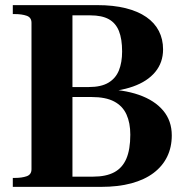

<svg xmlns="http://www.w3.org/2000/svg" viewBox="-20 -730 731 750"><path d="M360 -710Q423 -710 471 -698Q519 -686 551.5 -663.5Q584 -641 600.5 -609Q617 -577 617 -537Q617 -486 586.5 -449Q556 -412 499.5 -392Q443 -372 365 -370L408 -386V-365L375 -382Q461 -381 522.5 -359.5Q584 -338 617.5 -298Q651 -258 651 -201Q651 -155 633 -118Q615 -81 580 -54.5Q545 -28 493.5 -14Q442 0 374 0H30V-35H38Q65 -35 84 -41.5Q103 -48 103 -69V-641Q103 -662 84 -668.5Q65 -675 38 -675H30V-710ZM233 -390H327Q375 -390 403.5 -407Q432 -424 444.5 -455Q457 -486 457 -529Q457 -578 444.5 -609Q432 -640 405 -655Q378 -670 333 -670H263V-40H344Q394 -40 426 -57Q458 -74 473.5 -110Q489 -146 489 -204Q489 -250 474 -283Q459 -316 426 -333.5Q393 -351 338 -351H233Z"/></svg>

Font: Roboto Serif 144pt SemiBold
Style: Regular
Weight: 600
Version: Version 1.008